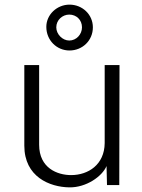

<svg xmlns="http://www.w3.org/2000/svg" viewBox="-20 -800 614 829"><path d="M381 -682C381 -737 336 -780 280 -780C226 -780 180 -737 180 -684C180 -626 225 -582 280 -582C336 -582 381 -625 381 -682ZM334 -682C334 -652 310 -625 279 -625C250 -625 223 -652 223 -682C223 -714 250 -737 279 -737C310 -737 334 -714 334 -682ZM280 9C352 10 421 -38 440 -83L442 -1H495L496 -519H432V-182C431 -89 361 -44 287 -44C228 -44 149 -74 149 -175V-519H85V-171C85 -37 194 8 280 9Z"/></svg>

Font: United Sans ExtraLight
Style: Regular
Weight: 200
Designer: Pablo Impallari, Rodrigo Fuenzalida (Modified by Dan O. Williams)
Version: Version 1.000;PS 001.000;hotconv 1.0.88;makeotf.lib2.5.64775